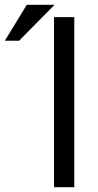

<svg xmlns="http://www.w3.org/2000/svg" viewBox="-144 -776 407 796"><path d="M164 -705H80V0H164ZM-124 -607H-65L82 -756H-33Z"/></svg>

Font: Geom Light
Style: Regular
Weight: 300
Version: Version 1.102